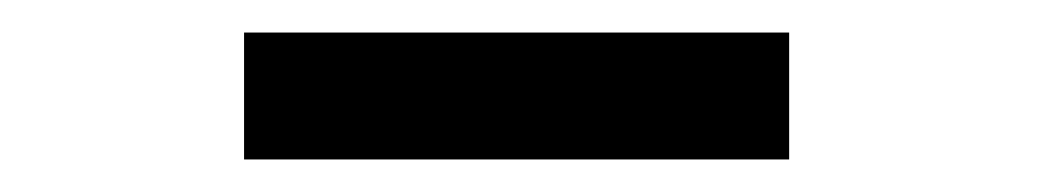

<svg xmlns="http://www.w3.org/2000/svg" viewBox="-20 -663 640 118"><path d="M130 -565V-643H465V-565Z"/></svg>

Font: Inconsolata Expanded Bold
Style: Regular
Weight: 700
Width: 7
Monospace: yes
Designer: Raph Levien, Cyreal, Brenton Simpson
Foundry: Raph Levien, Cyreal, Google
Version: Version 3.001; ttfautohint (v1.8.2.53-6de2)